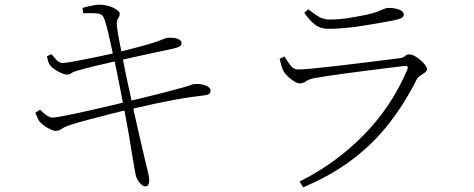

<svg xmlns="http://www.w3.org/2000/svg" viewBox="-20 -765 2040 826"><path d="M335 -731Q352 -736 373.5 -740.5Q395 -745 405 -745Q422 -745 438 -741.5Q454 -738 467 -732Q480 -726 487.5 -719Q495 -712 495 -705Q495 -697 491 -691Q487 -685 484 -676.5Q481 -668 483 -652Q487 -621 492 -595.5Q497 -570 506 -524Q518 -460 533 -391.5Q548 -323 562 -259Q576 -195 588 -145Q600 -95 606 -68Q613 -39 617.5 -21Q622 -3 622 14Q622 21 618.5 29Q615 37 605 37Q598 37 589.5 30Q581 23 574.5 13Q568 3 565 -7Q563 -15 559 -37Q555 -59 550.5 -88Q546 -117 541 -145Q537 -173 529.5 -213Q522 -253 513.5 -298Q505 -343 496.5 -386Q488 -429 481 -464Q474 -499 469 -518Q462 -550 454 -587Q446 -624 438 -654Q430 -684 423 -695Q418 -704 402 -706.5Q386 -709 368.5 -708.5Q351 -708 338 -708ZM182 -523 201 -532Q212 -519 223.5 -506.5Q235 -494 251 -494Q260 -494 285 -498.5Q310 -503 343.5 -509.5Q377 -516 413 -523.5Q449 -531 479 -538Q518 -548 559 -558.5Q600 -569 636 -580Q667 -590 679.5 -595.5Q692 -601 699 -602Q709 -603 720 -602.5Q731 -602 740 -599.5Q749 -597 755 -592Q761 -587 761 -579Q761 -569 750.5 -564Q740 -559 726 -556Q696 -550 651 -540Q606 -530 561.5 -520.5Q517 -511 488 -504Q439 -493 393 -482Q347 -471 312 -461Q292 -455 286 -449.5Q280 -444 268 -444Q260 -444 245.5 -450Q231 -456 217.5 -465Q204 -474 198 -481Q191 -489 188 -498.5Q185 -508 182 -523ZM132 -280 152 -293Q170 -276 182.5 -267.5Q195 -259 205 -259Q215 -259 242.5 -264Q270 -269 307.5 -277Q345 -285 386 -294.5Q427 -304 464 -312.5Q501 -321 526 -328Q553 -334 590 -343Q627 -352 664.5 -361.5Q702 -371 731 -379Q760 -387 772 -390Q794 -396 800 -399Q806 -402 813 -403Q833 -405 849.5 -401.5Q866 -398 876 -391Q886 -384 886 -375Q886 -368 881 -362.5Q876 -357 861 -355Q829 -351 799.5 -347Q770 -343 735 -336.5Q700 -330 652 -320Q604 -310 535 -294Q499 -286 453 -274Q407 -262 362.5 -250.5Q318 -239 287 -229Q258 -220 246 -211Q234 -202 219 -202Q212 -202 199.5 -207.5Q187 -213 174 -221.5Q161 -230 152 -240Q147 -246 142.5 -256Q138 -266 132 -280Z M1183 -512 1204 -522Q1218 -498 1231 -482Q1244 -466 1263 -466Q1280 -466 1323 -470Q1366 -474 1420.5 -480.5Q1475 -487 1530.5 -493.5Q1586 -500 1630.5 -506Q1675 -512 1695 -514Q1714 -516 1722 -523.5Q1730 -531 1741 -531Q1751 -531 1764 -524Q1777 -517 1789 -506.5Q1801 -496 1809 -485.5Q1817 -475 1817 -468Q1817 -460 1808 -453Q1799 -446 1788.5 -439.5Q1778 -433 1773 -424Q1722 -322 1655 -235.5Q1588 -149 1497.5 -80Q1407 -11 1284 41L1269 16Q1349 -24 1418.5 -75Q1488 -126 1547 -186.5Q1606 -247 1652.5 -317Q1699 -387 1732 -465Q1740 -484 1720 -481Q1692 -478 1651.5 -473Q1611 -468 1564.5 -462Q1518 -456 1473 -450Q1428 -444 1391 -438.5Q1354 -433 1333 -429Q1310 -425 1297 -415.5Q1284 -406 1268 -406Q1260 -406 1245.5 -415Q1231 -424 1218 -436.5Q1205 -449 1199 -460Q1194 -471 1190 -484.5Q1186 -498 1183 -512ZM1672 -677Q1645 -672 1611.5 -666Q1578 -660 1540.5 -654Q1503 -648 1465 -644.5Q1427 -641 1393 -641Q1359 -641 1336 -658.5Q1313 -676 1289 -710L1306 -725Q1334 -703 1353.5 -692Q1373 -681 1397 -681Q1440 -681 1477 -687Q1514 -693 1554 -701Q1586 -708 1603 -714.5Q1620 -721 1630.5 -726Q1641 -731 1653 -731Q1678 -731 1697.5 -723.5Q1717 -716 1717 -702Q1717 -693 1706.5 -687.5Q1696 -682 1672 -677Z"/></svg>

Font: Noto Serif HK
Style: Regular
Weight: 200
Designer: Ryoko NISHIZUKA 西塚涼子 (kana & ideographs); Frank Grießhammer (Latin, Greek & Cyrillic); Wenlong ZHANG 张文龙 (bopomofo); San
Foundry: Adobe
Version: Version 2.001;hotconv 1.1.0;makeotfexe 2.6.0